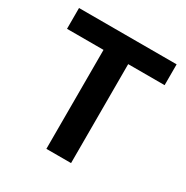

<svg xmlns="http://www.w3.org/2000/svg" viewBox="-166 -869 981 1010"><g transform="rotate(30 324.5 -364.0)"><path d="M28.3 -601.1V-727.5H621.1V-601.1H399.9V0H250V-601.1Z"/></g></svg>

Font: Inter 24pt
Style: Bold
Weight: 700
Designer: Rasmus Andersson
Foundry: rsms
Version: Version 4.001;git-66647c0bb